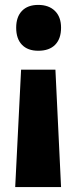

<svg xmlns="http://www.w3.org/2000/svg" viewBox="-20 -583 311 783"><path d="M229 -470Q229 -425 205 -400.5Q181 -376 136 -376Q93 -376 69.5 -400.5Q46 -425 46 -470Q46 -514 69.5 -538.5Q93 -563 136 -563Q179 -563 204 -538.5Q229 -514 229 -470ZM66 -299H206L229 180H42Z"/></svg>

Font: Noto Sans Thai Looped ExtraCondensed Black
Style: Regular
Weight: 900
Width: 2
Designer: Sasikarn Vongin, Ben Mitchell
Foundry: The Fontpad Ltd
Version: Version 1.001; ttfautohint (v1.8.4.7-5d5b)